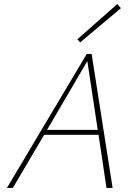

<svg xmlns="http://www.w3.org/2000/svg" viewBox="-20 -923 666 943"><path d="M464 -261H197L43 0H14L406 -658H430L533 0H503ZM460 -285 409 -623 211 -285ZM360 -730 556 -903 574 -883 374 -715Z"/></svg>

Font: Ysabeau Extralight
Style: Italic
Weight: 200
Italic angle: -12°
Designer: Christian Thalmann (Catharsis Fonts)
Version: Version 0.003